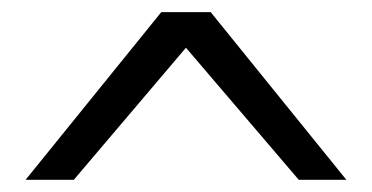

<svg xmlns="http://www.w3.org/2000/svg" viewBox="-20 -757 602 311"><path d="M321.3 -737.3H241.2L21.5 -465.8H99.6L281.2 -679.7L463.9 -465.8H541Z"/></svg>

Font: Gungsuh
Style: Regular
Weight: 400
Version: Version 2.21